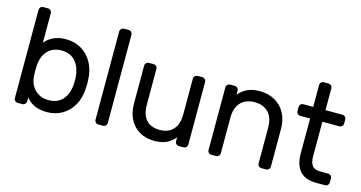

<svg xmlns="http://www.w3.org/2000/svg" viewBox="-76 -1037 2587 1375"><g transform="rotate(15 1217.5 -350.0)"><path d="M549 -261Q549 -238 548 -228Q545 -156 514.5 -102Q484 -48 433.5 -19Q383 10 321 10Q217 10 166 -58V-27Q166 -16 158 -8Q150 0 139 0H102Q91 0 83 -8Q75 -16 75 -27V-683Q75 -694 83 -702Q91 -710 102 -710H139Q150 -710 158 -702Q166 -694 166 -683V-462Q188 -491 226.5 -510.5Q265 -530 321 -530Q384 -530 434 -501Q484 -472 514.5 -418.5Q545 -365 548 -293Q549 -283 549 -261ZM457 -232Q458 -242 458 -260Q458 -345 419.5 -394.5Q381 -444 311 -444Q248 -444 210 -405Q172 -366 166 -296Q165 -286 165 -257Q165 -227 166 -217Q171 -152 210.5 -114Q250 -76 311 -76Q376 -76 414 -117.5Q452 -159 457 -232Z M737 0H700Q689 0 681 -8Q673 -16 673 -27V-683Q673 -694 681 -702Q689 -710 700 -710H737Q748 -710 756 -702Q764 -694 764 -683V-27Q764 -16 756 -8Q748 0 737 0Z M936 -520H973Q984 -520 992 -512Q1000 -504 1000 -493V-229Q1000 -153 1034.5 -114.5Q1069 -76 1135 -76Q1199 -76 1234.5 -115Q1270 -154 1270 -229V-493Q1270 -504 1278 -512Q1286 -520 1297 -520H1334Q1345 -520 1353 -512Q1361 -504 1361 -493V-27Q1361 -16 1353 -8Q1345 0 1334 0H1297Q1286 0 1278 -8Q1270 -16 1270 -27V-58Q1218 10 1120 10Q1024 10 966.5 -50Q909 -110 909 -214V-493Q909 -504 917 -512Q925 -520 936 -520Z M1946 0H1909Q1898 0 1890 -8Q1882 -16 1882 -27V-291Q1882 -366 1845 -405Q1808 -444 1742 -444Q1677 -444 1639.5 -405Q1602 -366 1602 -291V-27Q1602 -16 1594 -8Q1586 0 1575 0H1538Q1527 0 1519 -8Q1511 -16 1511 -27V-493Q1511 -504 1519 -512Q1527 -520 1538 -520H1575Q1586 -520 1594 -512Q1602 -504 1602 -493V-462Q1624 -491 1662.5 -510.5Q1701 -530 1757 -530Q1820 -530 1869 -503Q1918 -476 1945.5 -425.5Q1973 -375 1973 -306V-27Q1973 -16 1965 -8Q1957 0 1946 0Z M2330 -86H2383Q2394 -86 2402 -78Q2410 -70 2410 -59V-27Q2410 -16 2402 -8Q2394 0 2383 0H2320Q2235 0 2195 -44.5Q2155 -89 2155 -175V-434H2081Q2070 -434 2062 -442Q2054 -450 2054 -461V-493Q2054 -504 2062 -512Q2070 -520 2081 -520H2155V-683Q2155 -694 2163 -702Q2171 -710 2182 -710H2219Q2230 -710 2238 -702Q2246 -694 2246 -683V-520H2373Q2384 -520 2392 -512Q2400 -504 2400 -493V-461Q2400 -450 2392 -442Q2384 -434 2373 -434H2246V-175Q2246 -132 2263.5 -109Q2281 -86 2330 -86Z"/></g></svg>

Font: Rubik
Style: Regular
Weight: 400
Designer: Hubert & Fischer
Foundry: Hubert & Fischer
Version: Version 1.100